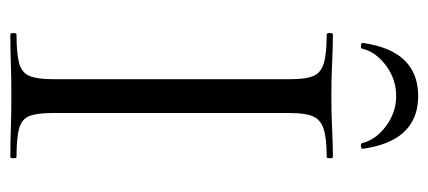

<svg xmlns="http://www.w3.org/2000/svg" viewBox="-249 -581 830 372"><g transform="rotate(90 166.0 -395.0)"><path d="M199 -81Q199 -52 204.8 -37Q210.6 -22 229.2 -17Q247.8 -12 284.4 -12Q286.6 -12 286.6 -6Q286.6 0 284.4 0Q259.9 0 230.4 -1Q200.9 -2 165.2 -2Q131.5 -2 101.4 -1Q71.3 0 46.8 0Q44 0 44 -6Q44 -12 46.9 -12Q83.4 -12 102.1 -17Q120.8 -22 127.1 -37Q133.4 -52 133.4 -81V-544Q133.4 -573 127.1 -587.5Q120.9 -602 102.1 -607.5Q83.4 -613 46.8 -613Q44 -613 44 -619Q44 -625 46.8 -625Q71.3 -625 101.4 -623.5Q131.5 -622 165.2 -622Q200.9 -622 230.9 -623.5Q261 -625 284.4 -625Q286.6 -625 286.6 -619Q286.6 -613 284.4 -613Q247.9 -613 229.7 -607Q211.5 -601 205.2 -586Q199 -571 199 -542ZM74.2 -681.6Q73.4 -678.6 67.9 -679.4Q62.4 -680.2 63.2 -683.3Q78.4 -790.2 166.2 -790.2Q253 -790.2 268.2 -683.3Q269 -680.2 263.5 -679.4Q258 -678.6 257.2 -681.6Q250.8 -708.2 224.3 -727.9Q197.8 -747.6 166.1 -747.6Q133.4 -747.6 107 -727.9Q80.6 -708.2 74.2 -681.6Z"/></g></svg>

Font: Cormorant Infant Light
Style: Regular
Weight: 300
Designer: Christian Thalmann (Catharsis Fonts)
Foundry: Catharsis Fonts
Version: Version 4.001